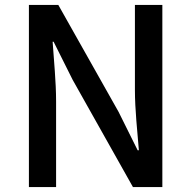

<svg xmlns="http://www.w3.org/2000/svg" viewBox="-20 -757 774 777"><path d="M97 0H207V-346C207 -427 198 -512 193 -588H197L274 -434L518 0H637V-737H526V-393C526 -313 536 -224 542 -149H537L460 -304L216 -737H97Z"/></svg>

Font: GenYoGothic2 TW M
Style: Regular
Weight: 500
Version: Version 2.100;PS 2.1;hotconv 16.6.51;makeotf.lib2.5.65220 DE